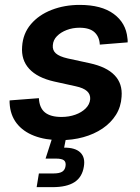

<svg xmlns="http://www.w3.org/2000/svg" viewBox="-20 -564 574 788"><path d="M228 11.2Q166.5 11.2 120.4 -6.6Q74.2 -24.4 48.1 -58.3Q22 -92.3 19.5 -140.6Q19.5 -143.6 19.3 -146.2Q19 -148.9 19.5 -151.9L139.6 -161.1Q141.6 -121.1 164.6 -102.5Q187.5 -84 232.4 -84Q263.2 -84 289.1 -93.3Q314.9 -102.5 331.5 -118.9Q348.1 -135.3 350.1 -156.7Q351.6 -176.8 337.2 -189.9Q322.8 -203.1 290.5 -210L202.1 -229.5Q133.3 -245.1 99.9 -281.5Q66.4 -317.9 70.8 -373Q74.2 -426.3 106.7 -464.6Q139.2 -502.9 191.9 -523.4Q244.6 -543.9 307.1 -543.9Q396.5 -543.9 446.8 -506.8Q497.1 -469.7 502.9 -407.7Q503.4 -403.8 503.9 -399.4Q504.4 -395 503.9 -390.1L389.6 -380.9Q388.2 -412.6 368.2 -431.4Q348.1 -450.2 306.2 -450.2Q278.3 -450.2 253.9 -440.9Q229.5 -431.6 213.9 -415.8Q198.2 -399.9 196.8 -378.4Q194.8 -357.9 209.2 -345Q223.6 -332 257.8 -324.2L347.7 -304.7Q417.5 -289.6 450.4 -255.1Q483.4 -220.7 479 -167Q476.6 -126 456.1 -93Q435.5 -60.1 400.9 -36.6Q366.2 -13.2 322 -1Q277.8 11.2 228 11.2ZM130.4 204.1 139.6 147.9H199.2Q223.1 147.9 234.9 140.9Q246.6 133.8 249 117.7Q251.5 101.6 242.7 94.2Q233.9 86.9 209.5 86.9H167L202.1 -22H254.9L251.5 0L243.2 42Q288.6 41.5 309.6 61.8Q330.6 82 324.2 119.6Q317.4 163.1 285.6 183.6Q253.9 204.1 195.3 204.1Z"/></svg>

Font: Inter 20pt SemiBold
Style: Italic
Weight: 600
Italic angle: -9.3988°
Version: Version 4.001;git-66647c0bb